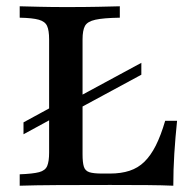

<svg xmlns="http://www.w3.org/2000/svg" viewBox="-20 -591 609 611"><path d="M182.3 -219.4V-257.3L429.8 -391.1V-353.2ZM54.8 -163.7V-201.6L182.3 -271V-233.1ZM42.7 0V-36.3Q84.7 -37.9 104.4 -43.1Q124.2 -48.4 130.2 -62.9Q136.3 -77.4 136.3 -105.6V-465.3Q136.3 -494.4 129.8 -508.5Q123.4 -522.6 103.6 -528.2Q83.9 -533.9 42.7 -534.7V-571Q70.2 -570.2 107.7 -569.4Q145.2 -568.5 191.1 -568.5Q249.2 -568.5 292.3 -569.4Q335.5 -570.2 361.3 -571V-534.7Q308.9 -533.9 283.5 -528.2Q258.1 -522.6 250.4 -508.5Q242.7 -494.4 242.7 -465.3V-100Q242.7 -74.2 246.8 -60.9Q250.8 -47.6 264.1 -43.1Q277.4 -38.7 304.8 -38.7H329.8Q365.3 -38.7 392.3 -47.6Q419.4 -56.5 439.5 -76.2Q459.7 -96 475.8 -127.8Q491.9 -159.7 505.6 -206.5H543.5Q537.9 -153.2 534.7 -102Q531.5 -50.8 531.5 0Q496.8 -1.6 448 -2Q399.2 -2.4 330.6 -2.4Q235.5 -2.4 162.5 -2Q89.5 -1.6 42.7 0Z"/></svg>

Font: Playfair 9pt SemiBold
Style: Regular
Weight: 600
Designer: Claus Eggers Sørensen
Foundry: Claus Eggers Sørensen
Version: Version 2.001;gftools[0.9.30]